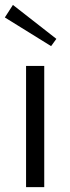

<svg xmlns="http://www.w3.org/2000/svg" viewBox="-20 -772 290 792"><path d="M0 -700 33.3 -751.7 212.5 -611.7 190.8 -581.7ZM87.5 0V-500H162.5V0Z"/></svg>

Font: Boon
Style: Regular
Weight: 400
Designer: Sungsit Sawaiwan
Foundry: FontUni
Version: Version 3.0